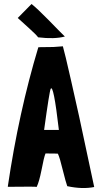

<svg xmlns="http://www.w3.org/2000/svg" viewBox="-20 -937 502 962"><path d="M138 -917Q165 -896 222 -838Q292 -766 305 -754Q253 -740 171 -750Q163 -762 123 -798Q72 -845 70 -846L69 -847ZM452 0Q393 12 318 -4H317Q310 -23 294 -87Q280 -146 270 -167Q263 -168 208 -168Q200 -149 188 -85Q176 -25 164 -1L161 0Q171 -3 21 -1Q20 -1 19 -2Q74 -375 172 -700Q177 -701 208 -701Q244 -700 295 -705Q304 -675 336 -534L377 -351ZM275 -286Q248 -518 234 -492Q228 -482 201 -286Z"/></svg>

Font: Londrina Solid
Style: Regular
Weight: 400
Designer: Marcelo Magalhaes
Foundry: Marcelo Magalh„es
Version: Version 1.001 2011